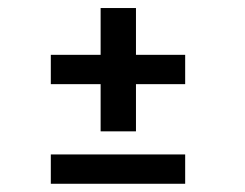

<svg xmlns="http://www.w3.org/2000/svg" viewBox="-20 -546 610 478"><path d="M230.5 -219V-336.5H106.5V-409.5H230.5V-526H318.5V-409.5H441V-336.5H318.5V-219ZM106.5 -161.5H441V-88.5H106.5Z"/></svg>

Font: League Mono Narrow Medium
Style: Regular
Weight: 500
Width: 3
Designer: Tyler Finck
Foundry: The League of Moveable Type / Tyler Finck
Version: Version 2.210